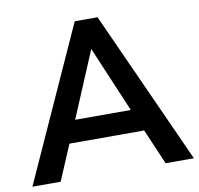

<svg xmlns="http://www.w3.org/2000/svg" viewBox="-79 -787 901 870"><g transform="rotate(-10 372.0 -352.5)"><path d="M1 0 320 -705H425L744 0H614L529 -198L583 -163H161L215 -198L131 0ZM371 -566 231 -233 205 -265H539L514 -233L373 -566Z"/></g></svg>

Font: NunitoSans3
Style: Bold
Weight: 700
Designer: Vernon Adams
Foundry: Vernon Adams
Version: Version 3.101;gftools[0.9.27]